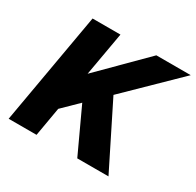

<svg xmlns="http://www.w3.org/2000/svg" viewBox="-146 -832 1017 996"><g transform="rotate(30 362.5 -334.0)"><path d="M618 0 429 -379 725 -668H519L258 -407L304 -668H137L20 0H187L217 -173L309 -263L431 0Z"/></g></svg>

Font: Celebes ExtraBold
Style: Italic
Weight: 800
Italic angle: -10°
Designer: Anugrah Pasau
Foundry: Lafontype
Version: Version 1.000